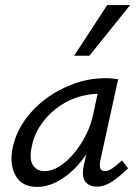

<svg xmlns="http://www.w3.org/2000/svg" viewBox="-20 -727 547 754"><path d="M126 7Q66 7 41.5 -37Q17 -81 29 -143Q40 -200 74 -250Q108 -300 158.5 -338Q209 -376 269.5 -398Q330 -420 395 -420Q411 -420 422.5 -418.5Q434 -417 444 -416L374 -97Q366 -55 391 -55Q405 -55 422 -66.5Q439 -78 459 -97L483 -66Q447 -31 418 -12.5Q389 6 361 6Q341 6 326.5 -3Q312 -12 307.5 -30Q303 -48 309 -77L346 -243L387 -277Q374 -218 347 -167Q320 -116 284 -76.5Q248 -37 207 -15Q166 7 126 7ZM154 -55Q184 -55 214 -74Q244 -93 271 -125.5Q298 -158 318 -198Q338 -238 346 -278L369 -386L407 -356Q399 -358 390 -358.5Q381 -359 373 -359Q323 -359 278 -343Q233 -327 197 -298Q161 -269 136 -230Q111 -191 103 -143Q95 -98 110.5 -76.5Q126 -55 154 -55ZM271 -508 401 -707H491L331 -508Z"/></svg>

Font: Ysabeau Infant Medium
Style: Italic
Weight: 500
Italic angle: -12°
Designer: Christian Thalmann (Catharsis Fonts)
Version: Version 2.001;gftools[0.9.30]; featfreeze: ss01,ss02,lnum